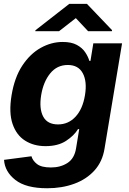

<svg xmlns="http://www.w3.org/2000/svg" viewBox="-20 -772 673 1004"><path d="M226.6 212.4Q115.8 212.4 60.4 169Q5 125.7 1.1 63.9L144.5 45.1Q150.6 67.8 173.5 85.8Q196.4 103.7 246.8 103.7Q296.2 103.7 332.7 80.3Q369.3 56.8 377.8 3.2L394.2 -96.6H387.8Q367.5 -62.9 325.3 -35.3Q283 -7.8 218 -7.8Q156.6 -7.8 111.2 -36.6Q65.7 -65.3 45.6 -124.3Q25.6 -183.2 40.5 -273.8Q55.8 -366.8 96.4 -428.6Q137.1 -490.4 192.6 -521.5Q248.2 -552.6 307.9 -552.6Q353.7 -552.6 381.9 -537.1Q410.2 -521.7 425.4 -498.9Q440.7 -476.2 447.1 -453.8H453.1L468 -545.5H618.3L526.6 5.3Q515.6 73.5 473.9 119.5Q432.2 165.5 368.3 188.9Q304.3 212.4 226.6 212.4ZM283.4 -121.4Q337.7 -121.4 375.2 -161.9Q412.6 -202.4 424.4 -274.5Q436.1 -346.2 412.8 -389.2Q389.6 -432.2 334.5 -432.2Q278.1 -432.2 242.4 -388.1Q206.7 -344.1 195.3 -274.5Q183.9 -203.8 205.8 -162.6Q227.6 -121.4 283.4 -121.4ZM288.9 -609 376.5 -677.2 440.6 -609H564.9L566.2 -614L434.6 -751.8H342.3L165.6 -614L164.3 -609Z"/></svg>

Font: Inter UI
Style: Bold Italic
Weight: 700
Italic angle: 9.39999°
Designer: Rasmus Andersson
Foundry: rsms
Version: 3.2;8d6f07862